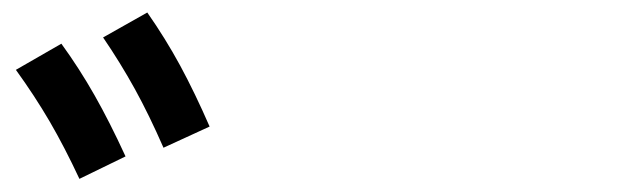

<svg xmlns="http://www.w3.org/2000/svg" viewBox="-20 -838 978 301"><path d="M4.9 -728.5 76.2 -769.5Q104.5 -730.5 128.2 -688.7Q151.9 -647 176.8 -592.8L104.5 -557.6Q81.5 -606.9 57.9 -647.5Q34.2 -688 4.9 -728.5ZM141.6 -779.3 210.9 -818.4Q239.3 -777.8 262.5 -735.1Q285.6 -692.4 308.6 -639.6L236.3 -606.4Q213.9 -657.7 191.4 -698.5Q168.9 -739.3 141.6 -779.3Z"/></svg>

Font: Pretendard JP SemiBold
Style: Regular
Weight: 600
Designer: Base glyphs from Inter by Rasmus Andersson; Hangeul glyphs from Noto Sans CJK(Source Han Sans) by Jang Soo-young and Kan
Foundry: Kil Hyung-jin
Version: Version 1.309